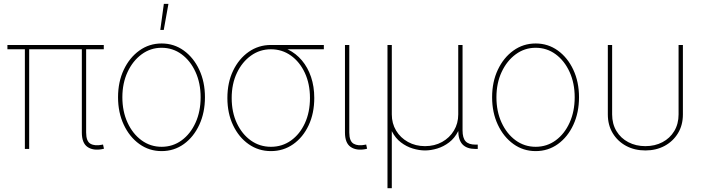

<svg xmlns="http://www.w3.org/2000/svg" viewBox="-20 -775 3665 999"><path d="M511.7 1Q463.9 9.8 434.8 -10.7Q405.8 -31.2 405.8 -85.4V-529.3H428.2V-85.4Q428.2 -40 450.7 -27.1Q473.1 -14.2 511.2 -22Q513.7 -22.9 513.4 -22.7Q513.2 -22.5 516.1 -22.9L521 -1Q518.6 -1 516.4 -0.5Q514.2 0 511.7 1ZM109.4 0V-529.3H131.8V0ZM18.6 -518.6V-541H520V-518.6Z M820.8 11.2Q756.3 11.2 705.1 -25.6Q653.8 -62.5 624 -126Q594.2 -189.5 594.2 -269Q594.2 -349.1 624 -412.1Q653.8 -475.1 705.1 -512Q756.3 -548.8 820.8 -548.8Q885.3 -548.8 936.3 -512Q987.3 -475.1 1016.8 -411.9Q1046.4 -348.6 1046.4 -269Q1046.4 -189.5 1017.1 -126Q987.8 -62.5 936.8 -25.6Q885.7 11.2 820.8 11.2ZM820.8 -11.2Q879.4 -11.2 925.3 -44.9Q971.2 -78.6 997.6 -137Q1023.9 -195.3 1023.9 -269Q1023.9 -342.3 997.3 -400.6Q970.7 -459 924.8 -492.7Q878.9 -526.4 820.8 -526.4Q763.2 -526.4 717 -492.4Q670.9 -458.5 643.8 -400.4Q616.7 -342.3 616.7 -269Q616.7 -195.3 643.6 -137Q670.4 -78.6 716.6 -44.9Q762.7 -11.2 820.8 -11.2ZM814 -619.1 832.5 -754.9H856.4L832 -619.1Z M1389.6 11.2Q1325.2 11.2 1273.9 -24.7Q1222.7 -60.5 1192.9 -123Q1163.1 -185.5 1163.1 -265.1Q1163.1 -345.2 1192.9 -407.2Q1222.7 -469.2 1273.9 -505.1Q1325.2 -541 1389.6 -541H1665V-518.6H1445.3H1389.6Q1332 -518.6 1285.9 -485.6Q1239.7 -452.6 1212.6 -395.5Q1185.5 -338.4 1185.5 -265.1Q1185.5 -191.4 1212.4 -134Q1239.3 -76.7 1285.4 -43.9Q1331.5 -11.2 1389.6 -11.2Q1448.2 -11.2 1494.1 -43.9Q1540 -76.7 1566.4 -134Q1592.8 -191.4 1592.8 -265.1Q1592.8 -338.4 1566.2 -395.8Q1539.6 -453.1 1493.7 -485.8Q1447.8 -518.6 1389.6 -518.6V-537.1Q1438 -537.1 1479 -517.1Q1520 -497.1 1550.8 -460.7Q1581.5 -424.3 1598.4 -374.5Q1615.2 -324.7 1615.2 -265.1Q1615.2 -185.5 1585.9 -123Q1556.6 -60.5 1505.6 -24.7Q1454.6 11.2 1389.6 11.2Z M1881.3 1Q1833.5 9.8 1804.2 -10.7Q1774.9 -31.2 1774.9 -85.4V-541H1797.4V-85.4Q1797.4 -40 1820.1 -27.1Q1842.8 -14.2 1880.4 -22Q1883.3 -22.9 1882.8 -22.7Q1882.3 -22.5 1885.3 -22.9L1890.1 -1Q1888.2 -1 1886 -0.5Q1883.8 0 1881.3 1Z M1996.1 204.1V-541H2018.6V-179.7Q2018.6 -132.8 2041 -95.5Q2063.5 -58.1 2102.8 -36.4Q2142.1 -14.6 2191.4 -14.6Q2241.2 -14.6 2280.3 -36.4Q2319.3 -58.1 2341.8 -95.5Q2364.3 -132.8 2364.3 -179.7V-541H2386.7V-96.7Q2386.7 -56.6 2402.8 -39.6Q2418.9 -22.5 2454.1 -22.5H2465.8V0H2454.1Q2409.2 0 2386.7 -23.4Q2364.3 -46.9 2364.3 -96.7V-179.7H2381.8Q2381.8 -127.9 2363.8 -92Q2345.7 -56.2 2316.9 -34.2Q2288.1 -12.2 2254.9 -2.2Q2221.7 7.8 2191.4 7.8Q2161.1 7.8 2127.9 -2.2Q2094.7 -12.2 2065.9 -34.2Q2037.1 -56.2 2019 -92Q2001 -127.9 2001 -179.7H2018.6V204.1Z M2767.1 11.2Q2702.6 11.2 2651.4 -25.6Q2600.1 -62.5 2570.3 -126Q2540.5 -189.5 2540.5 -269Q2540.5 -349.1 2570.3 -412.1Q2600.1 -475.1 2651.4 -512Q2702.6 -548.8 2767.1 -548.8Q2831.5 -548.8 2882.6 -512Q2933.6 -475.1 2963.1 -411.9Q2992.7 -348.6 2992.7 -269Q2992.7 -189.5 2963.4 -126Q2934.1 -62.5 2883.1 -25.6Q2832 11.2 2767.1 11.2ZM2767.1 -11.2Q2825.7 -11.2 2871.6 -44.9Q2917.5 -78.6 2943.8 -137Q2970.2 -195.3 2970.2 -269Q2970.2 -342.3 2943.6 -400.6Q2917 -459 2871.1 -492.7Q2825.2 -526.4 2767.1 -526.4Q2709.5 -526.4 2663.3 -492.4Q2617.2 -458.5 2590.1 -400.4Q2563 -342.3 2563 -269Q2563 -195.3 2589.8 -137Q2616.7 -78.6 2662.8 -44.9Q2709 -11.2 2767.1 -11.2Z M3337.9 7.8Q3281.7 7.8 3237.8 -15.9Q3193.8 -39.6 3168.2 -81.8Q3142.6 -124 3142.6 -179.7V-541H3165V-179.7Q3165 -130.4 3187.5 -93Q3210 -55.7 3249.3 -35.2Q3288.6 -14.6 3337.9 -14.6Q3387.7 -14.6 3426.8 -35.2Q3465.8 -55.7 3488.3 -93Q3510.7 -130.4 3510.7 -179.7V-541H3533.2V-179.7Q3533.2 -124 3507.6 -81.8Q3481.9 -39.6 3438 -15.9Q3394 7.8 3337.9 7.8Z"/></svg>

Font: Inter 17pt Thin
Style: Regular
Weight: 250
Version: Version 4.001;git-66647c0bb